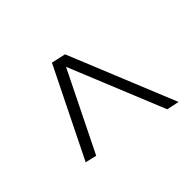

<svg xmlns="http://www.w3.org/2000/svg" viewBox="-91 -595 684 684"><g transform="rotate(45 251.0 -253.0)"><path d="M392 -60 56 -226 68 -280 474 -446 464 -399 102 -251 402 -103Z"/></g></svg>

Font: Saira SemiCondensed ExtraLight
Style: Italic
Weight: 250
Width: 4
Italic angle: -12°
Designer: Hector Gatti with collaboration of the Omnibus-Type team
Foundry: Omnibus-Type
Version: Version 1.101